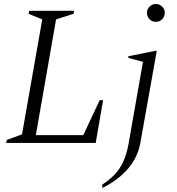

<svg xmlns="http://www.w3.org/2000/svg" viewBox="-20 -714 886 959"><path d="M10 0 14 -15 90 -43 191 -617 123 -645 126 -660H350L347 -645L260 -617L159 -39H396L478 -214H495L458 0ZM758 -605Q740 -605 727 -618Q714 -631 714 -650Q714 -668 727 -681Q740 -694 758 -694Q777 -694 790 -681Q803 -668 803 -650Q803 -631 790 -618Q777 -605 758 -605ZM491 225V208Q525 186 550.5 160Q576 134 594 97Q612 60 622 5L694 -405L621 -425V-433L755 -460H763L681 0Q668 72 619 129Q570 186 491 225Z"/></svg>

Font: Spectral Light
Style: Italic
Weight: 300
Italic angle: -10°
Designer: Jean-Baptiste Levee
Foundry: Production Type
Version: Version 2.001